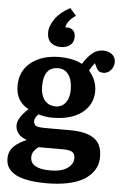

<svg xmlns="http://www.w3.org/2000/svg" viewBox="-66 -869 742 1144"><g transform="rotate(5 304.5 -297.0)"><path d="M270 -586.9Q232.9 -586.9 210.4 -607.2Q188 -627.4 188 -667Q188 -706.5 218.3 -749.3Q248.5 -792 307.1 -823.2L344.2 -780.8Q318.8 -762.7 305.4 -745.4Q292 -728 287.1 -706.1H297.9Q323.2 -706.1 335.7 -691.7Q348.1 -677.2 348.1 -654.8Q348.1 -621.6 325.9 -604.2Q303.7 -586.9 270 -586.9ZM255.9 229Q12.2 229 12.2 103Q12.2 80.1 19.8 61.5Q27.3 43 42.2 28.8Q57.1 14.6 74.2 4.2Q91.3 -6.3 115.2 -17.1V-19Q80.6 -30.3 64.7 -52Q48.8 -73.7 48.8 -99.1Q48.8 -145 109.9 -199.2V-202.1Q34.2 -243.2 34.2 -335Q34.2 -424.3 99.9 -475.6Q165.5 -526.9 268.1 -526.9Q351.1 -526.9 404.8 -498Q417 -517.1 426.8 -529.5Q436.5 -542 451.7 -557.1Q466.8 -572.3 485.4 -580.1Q503.9 -587.9 524.9 -587.9Q555.7 -587.9 577.4 -571.3Q599.1 -554.7 599.1 -524.9Q599.1 -497.6 580.8 -476.8Q562.5 -456.1 537.1 -456.1Q518.1 -456.1 508.8 -463.6Q499.5 -471.2 491.2 -488.8L481.9 -508.8Q461.9 -484.4 451.2 -461.9Q498 -407.2 498 -342.8Q498 -262.7 434.1 -212.9Q370.1 -163.1 257.8 -163.1Q214.8 -163.1 173.8 -175.8Q150.9 -152.8 150.9 -134.8Q150.9 -124.5 154.5 -117.4Q158.2 -110.4 163.8 -106.7Q169.4 -103 180.4 -101.1Q191.4 -99.1 200.9 -98.6Q210.4 -98.1 227.1 -98.1H367.2Q412.6 -98.1 446.5 -91.3Q480.5 -84.5 507.1 -68.6Q533.7 -52.7 547.4 -24.4Q561 3.9 561 44.9Q561 73.2 552 98.4Q543 123.5 521 147.9Q499 172.4 465.1 189.9Q431.2 207.5 377.4 218.3Q323.7 229 255.9 229ZM271 -231.9Q307.6 -231.9 329.8 -260.3Q352.1 -288.6 352.1 -338.9Q352.1 -397 328.9 -428.5Q305.7 -460 267.1 -460Q180.2 -460 180.2 -345.2Q180.2 -292.5 203.9 -262.2Q227.5 -231.9 271 -231.9ZM272 150.9Q340.8 150.9 375 125.7Q409.2 100.6 409.2 65.9Q409.2 39.6 392.3 29.3Q375.5 19 335 19H189.9Q170.9 34.7 161.9 48.8Q152.8 63 152.8 82Q152.8 150.9 272 150.9Z"/></g></svg>

Font: Literata Book
Style: Bold
Weight: 700
Designer: Latin by Veronika Burian and Jose Scaglione. Greek by Irene Vlachou. Cyrillic by Vera Evstafieva
Foundry: TypeTogether
Version: Version 2.003;PS 002.003;hotconv 1.0.88;makeotf.lib2.5.64775